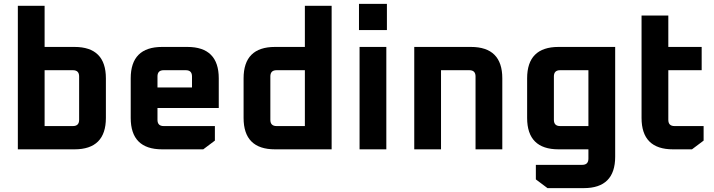

<svg xmlns="http://www.w3.org/2000/svg" viewBox="-20 -770 3684 990"><path d="M72 0V-740H210V-528H364Q526 -528 526 -366V-162Q526 0 364 0ZM210 -120H356Q388 -120 388 -152V-376Q388 -408 356 -408H210Z M654 -162V-366Q654 -528 816 -528H946Q1108 -528 1108 -366V-213H792V-152Q792 -120 824 -120H1088V-45L1028 0H816Q654 0 654 -162ZM792 -319H970V-376Q970 -408 938 -408H824Q792 -408 792 -376Z M1236 -162V-366Q1236 -528 1398 -528H1552V-740H1690V0H1398Q1236 0 1236 -162ZM1374 -152Q1374 -120 1406 -120H1552V-408H1406Q1374 -408 1374 -376Z M1831 -615V-750H1975V-615ZM1834 0V-528H1972V0Z M2116 0V-528H2408Q2570 -528 2570 -366V0H2432V-376Q2432 -408 2400 -408H2254V0Z M2698 -162V-366Q2698 -528 2860 -528H3152V38Q3152 200 2990 200H2803L2743 155V80H2982Q3014 80 3014 48V0H2860Q2698 0 2698 -162ZM2836 -152Q2836 -120 2868 -120H3014V-408H2868Q2836 -408 2836 -376Z M3288 -162V-690H3426V-528H3598V-408H3426V-152Q3426 -120 3458 -120H3608V-45L3548 0H3450Q3288 0 3288 -162Z"/></svg>

Font: Oxanium ExtraLight
Style: Bold
Weight: 700
Version: Version 2.000